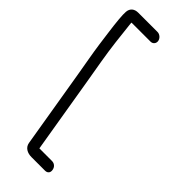

<svg xmlns="http://www.w3.org/2000/svg" viewBox="-342 -769 896 896"><g transform="rotate(45 106.0 -321.5)"><path d="M130 -708C127.5 -723 113 -735.5 97.9 -735.5H-29.1C-54.2 -735.5 -70.7 -722 -72.7 -697.9C-74.5 -676.8 -70.5 -633.8 -61.3 -565.9L-52.8 -502.9C-46.4 -455.6 -32.3 -379.9 -24 -330L40.1 55C44.5 81.4 68.3 93.5 95 93.5H184C191.2 93.5 198.7 91.6 203.3 85.5C207.6 79.9 208 72.7 206.9 66C205.7 58.8 202.5 51 195.5 45.4C189.1 40.1 181.5 38.5 174.8 38.5H92.3L31 -330C26.1 -359.4 19.1 -400.4 10 -453.1C-2.8 -527.2 -11.1 -605 -17 -660.3C-18 -669.2 -19.1 -676.9 -18.7 -680.5H107.1C122.1 -680.5 132.5 -693 130 -708Z"/></g></svg>

Font: MewTooHand
Style: BdCondLta
Weight: 400
Designer: Mew Too, Robert Jablonski
Version: Version 0.77